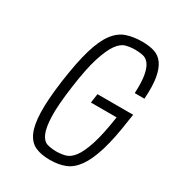

<svg xmlns="http://www.w3.org/2000/svg" viewBox="-171 -800 835 913"><g transform="rotate(30 246.5 -343.5)"><path d="M275 -324H416Q401 -223 382.5 -166Q364 -109 343 -81Q322 -53 298 -46.5Q274 -40 247 -40Q221 -40 198.5 -46.5Q176 -53 162.5 -83Q149 -113 147 -174Q145 -235 160 -343Q175 -452 194.5 -513Q214 -574 235.5 -604Q257 -634 281.5 -640.5Q306 -647 332 -647Q354 -647 374 -643Q394 -639 408 -621Q422 -603 429 -567Q436 -531 433 -467H486Q491 -539 483 -583.5Q475 -628 456.5 -653.5Q438 -679 409.5 -688Q381 -697 343 -697Q294 -697 256.5 -684Q219 -671 190.5 -633Q162 -595 141.5 -525.5Q121 -456 105 -343Q90 -233 92 -164Q94 -95 112 -56.5Q130 -18 162.5 -4Q195 10 241 10Q288 10 324 -4Q360 -18 388 -57Q416 -96 437 -165Q458 -234 473 -343L478 -374H282Z"/></g></svg>

Font: Secuela ExtLt
Style: Italic
Weight: 200
Italic angle: -8°
Designer: Fernando Haro
Foundry: deFharo
Version: Version 1.704